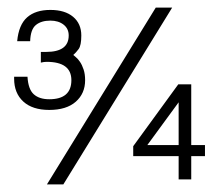

<svg xmlns="http://www.w3.org/2000/svg" viewBox="-20 -462 558 503"><path d="M481 -53V8H448V-53H329V-79L447 -241H481V-82H517V-53ZM448 -194 366 -82H448ZM146 21H103L388 -442H431ZM109 -174Q65 -174 41 -196Q17 -218 17 -256V-261H52Q54 -228 68.5 -215Q83 -202 109 -202Q167 -202 167 -252Q167 -300 102 -300Q98 -300 95 -299.5Q92 -299 87 -298V-326H101Q160 -326 160 -369Q160 -387 146.5 -397.5Q133 -408 112 -408Q88 -408 74 -396.5Q60 -385 59 -354H25Q29 -397 51 -416.5Q73 -436 112 -436Q150 -436 171.5 -418Q193 -400 193 -369Q193 -343 186 -333.5Q179 -324 172 -318Q174 -316 179 -312Q184 -308 189.5 -300Q195 -292 199 -280Q203 -268 203 -252Q203 -217 178.5 -195.5Q154 -174 109 -174Z"/></svg>

Font: Chathura
Style: Bold
Weight: 700
Designer: Appaji Ambarisha Darbha
Foundry: Aditya Fonts
Version: Version 1.001 2016